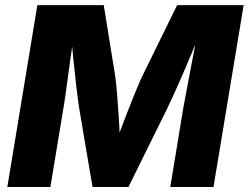

<svg xmlns="http://www.w3.org/2000/svg" viewBox="-20 -748 995 768"><path d="M9.3 0 129.4 -727.5H395L440.9 -443.4Q444.8 -417 448 -376.2Q451.2 -335.4 454.3 -289.1Q457.5 -242.7 459.2 -199.7Q460.9 -156.7 461.4 -127L424.8 -127.4Q435.5 -157.7 451.7 -200.4Q467.8 -243.2 485.6 -289.6Q503.4 -335.9 520.3 -377Q537.1 -418 549.3 -443.8L688.5 -727.5H954.6L834 0H661.1L712.9 -314.5Q717.3 -338.9 724.4 -376.7Q731.4 -414.6 740 -459Q748.5 -503.4 757.1 -548.1Q765.6 -592.8 772 -631.3L786.1 -630.9Q769 -588.4 750 -542.7Q731 -497.1 712.2 -453.9Q693.4 -410.6 677 -374.3Q660.6 -337.9 648.9 -314L493.7 0H350.1L296.9 -314Q292 -346.2 285.6 -398.9Q279.3 -451.7 273.2 -513.2Q267.1 -574.7 262.7 -631.3L278.8 -630.9Q272.9 -592.3 266.6 -547.4Q260.3 -502.4 254.2 -458.3Q248 -414.1 242.9 -376.2Q237.8 -338.4 233.4 -314L181.6 0Z"/></svg>

Font: Inter 20pt ExtraBold
Style: Italic
Weight: 800
Italic angle: -9.3988°
Version: Version 4.001;git-66647c0bb